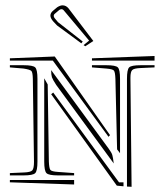

<svg xmlns="http://www.w3.org/2000/svg" viewBox="-20 -742 625 731"><path d="M294.9 -584 289.6 -577.1 197.3 -645 182.1 -661.1Q171.9 -673.3 171.9 -682.6Q171.9 -693.4 183.1 -702.1L197.8 -714.4Q209.5 -721.7 217.8 -721.7Q231.4 -721.7 240.7 -710.4L335.4 -585.9L304.7 -565.9L298.3 -570.3L319.3 -587.4L223.1 -702.1Q219.2 -707 213.9 -707Q209.5 -707 205.1 -703.6L189.5 -690.4Q184.6 -687 184.6 -681.2Q184.6 -677.2 188 -672.9L200.7 -657.7ZM450.2 -32.7 424.8 -35.2 174.8 -383.3 182.6 -389.6 433.1 -47.9H450.2ZM463.4 -31.7V-441.4Q463.4 -477.1 471.7 -485.4Q480 -493.7 515.6 -493.7H568.4V-485.4L514.2 -482.9Q490.2 -481.9 483.4 -475.3Q476.6 -468.8 476.6 -446.3V-442.4L481 -30.8ZM568.4 -528.8V-511.2H330.1V-520ZM425.8 -173.3 419.4 -441.4Q418.5 -467.3 413.8 -473.1Q409.2 -479 384.8 -481L330.1 -485.4V-493.7H384.8Q420.4 -493.7 428.7 -485.4Q437 -477.1 437 -441.4V-158.7ZM148.4 -443.8 161.6 -420.4 166 -127Q167 -101.1 171.9 -95Q176.8 -88.9 201.2 -87.4L262.2 -83V-74.2H201.2Q165.5 -74.2 157 -82.8Q148.4 -91.3 148.4 -127ZM262.2 -56.6V-39.6L17.6 -47.9V-56.6ZM17.6 -485.4V-493.7H69.8Q105.5 -493.7 114 -485.4Q122.6 -477.1 122.6 -441.4V-127Q122.6 -91.3 114 -82.8Q105.5 -74.2 69.8 -74.2H17.6V-83L71.8 -85.4Q96.7 -86.4 103 -93.5Q109.4 -100.6 109.4 -126L105 -441.4Q104.5 -466.3 99.6 -471.7Q94.7 -477.1 69.8 -481ZM398.9 -227.5 393.1 -221.2 181.2 -511.2H17.6V-520L188.5 -526.9ZM174.8 -475.1 393.6 -176.3Q404.8 -161.1 407.5 -152.1Q410.2 -143.1 413.1 -119.6L193.8 -418.9Q180.7 -439 177.7 -448Q174.8 -457 174.8 -475.1Z"/></svg>

Font: FoglihtenNo03
Style: Regular
Weight: 500
Version: Version 0.59